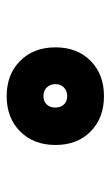

<svg xmlns="http://www.w3.org/2000/svg" viewBox="105 -836 339 590"><g transform="rotate(-90 275.0 -540.5)"><path d="M166.5 -432Q125 -473 125 -540Q125 -607 166.5 -648.5Q208 -690 275 -690Q342 -690 383.5 -648.5Q425 -607 425 -540Q425 -473 383.5 -432Q342 -391 275 -391Q208 -391 166.5 -432ZM275.5 -577Q259 -577 249.5 -567Q240 -557 240 -540.5Q240 -524 249.5 -514Q259 -504 275 -504Q291 -504 301.5 -514Q312 -524 312 -540Q312 -556 302 -566.5Q292 -577 275.5 -577Z"/></g></svg>

Font: Titillium Web Black
Style: Regular
Weight: 900
Version: Version 1.002;PS 35.000;hotconv 1.0.70;makeotf.lib2.5.55311